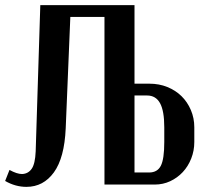

<svg xmlns="http://www.w3.org/2000/svg" viewBox="-27 -719 800 748"><path d="M497 -393H555Q593 -393 625 -380Q657 -367 680 -344.5Q703 -322 716.5 -290.5Q730 -259 730 -223V-166Q730 -132 718 -101.5Q706 -71 685 -48.5Q664 -26 636 -13Q608 0 576 0H380V-653H247L229 -219Q224 -104 183 -47.5Q142 9 76 9Q33 9 -7 -14L10 -57Q39 -41 59 -41Q83 -42 96.5 -61.5Q110 -81 112 -129L130 -699H497ZM613 -223Q613 -287 596.5 -317Q580 -347 546 -347H497V-47H554Q586 -47 599.5 -73Q613 -99 613 -166Z"/></svg>

Font: Moniqa ExtBd Paragraph
Style: Regular
Weight: 800
Designer: Rajesh Rajput
Foundry: Rajesh Rajput
Version: Version 1.000